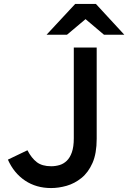

<svg xmlns="http://www.w3.org/2000/svg" viewBox="-20 -941 650 973"><path d="M239 12Q163.5 12 107 -25.8Q50.5 -63.5 20 -132L119 -179.5Q139.5 -140 166.5 -119.2Q193.5 -98.5 239.5 -98.5Q261 -98.5 281.5 -104.5Q302 -110.5 318.2 -126Q334.5 -141.5 344.2 -169.2Q354 -197 354 -240V-700H470V-237.5Q470 -163.5 448.8 -115.2Q427.5 -67 392.8 -39Q358 -11 317.8 0.5Q277.5 12 239 12ZM216 -765 361 -921H466L610 -765H507L413.5 -844L319.5 -765Z"/></svg>

Font: Overpass SemiBold
Style: Regular
Weight: 600
Designer: Delve Withrington, Dave Bailey, Thomas Jockin
Foundry: Delve Fonts LLC
Version: Version 4.000